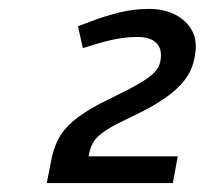

<svg xmlns="http://www.w3.org/2000/svg" viewBox="-20 -831 460 431"><path d="M85 -420 94 -466Q99 -495 110 -517Q121 -539 143.5 -558.5Q166 -578 204 -598L266 -629Q301 -647 319 -661.5Q337 -676 340 -694Q345 -720 331.5 -734Q318 -748 289 -748Q267 -748 244 -744Q221 -740 189 -730L166 -723L155 -772L184 -783Q216 -795 248 -803Q280 -811 315 -811Q348 -811 373.5 -798Q399 -785 411.5 -761.5Q424 -738 417 -703Q413 -679 400 -659Q387 -639 363.5 -620.5Q340 -602 302 -582L241 -552Q216 -539 200.5 -525Q185 -511 180 -486L177 -470L163 -480H379L368 -420Z"/></svg>

Font: REM Light
Style: Italic
Weight: 300
Italic angle: -11°
Designer: Octavio Pardo
Foundry: Ashler Design
Version: Version 1.005;gftools[0.9.28]